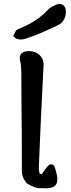

<svg xmlns="http://www.w3.org/2000/svg" viewBox="-20 -970 379 1018"><path d="M67 -765Q62 -767 58 -771Q54 -775 50 -779Q58 -796 62 -803Q66 -810 72.5 -813.5Q79 -817 94 -823Q183 -861 239 -923Q255 -937 287 -948Q297 -952 309 -946Q323 -941 328 -921Q333 -895 321 -870Q310 -847 290 -838Q245 -816 203 -798Q161 -780 122 -767Q89 -755 67 -765ZM217 28H187Q166 28 122 2Q96 -30 96 -58Q96 -175 95.5 -263Q95 -351 94 -410L93 -586Q93 -603 91.5 -619.5Q90 -636 86 -650Q85 -653 85 -662Q85 -699 135 -699Q168 -699 190.5 -677.5Q213 -656 211 -621Q210 -595 207.5 -555Q205 -515 203 -462L197 -342Q193 -257 190.5 -193.5Q188 -130 186 -87Q185 -77 187 -65Q189 -53 190 -50L200 -46Q220 -71 229 -84Q240 -99 252 -99Q264 -99 270 -84Q284 -42 284 -21Q284 -9 283 -6Q279 14 260.5 22Q242 30 217 28Z"/></svg>

Font: Mansalva
Style: Regular
Weight: 400
Designer: Carolina Short
Foundry: Carolina Short
Version: Version 2.112; ttfautohint (v1.8.4.7-5d5b)